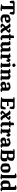

<svg xmlns="http://www.w3.org/2000/svg" viewBox="4334 -5174 844 9552"><g transform="rotate(90 4756.0 -398.0)"><path d="M439 0Q432 0 407 -2.5Q382 -5 348 -8.5Q314 -12 280 -16.5Q246 -21 220 -25Q194 -29 186 -32Q186 -43 188.5 -53Q191 -63 194 -68L232 -71Q255 -73 266.5 -96.5Q278 -120 278 -168V-546Q278 -585 283 -603Q288 -621 292 -628H154L129 -473Q115 -467 88 -462.5Q61 -458 39 -458Q33 -481 22.5 -533.5Q12 -586 8 -648Q23 -661 45.5 -679Q68 -697 82 -704H644Q661 -694 680 -679Q699 -664 709 -648Q705 -583 695.5 -536Q686 -489 678 -458Q657 -458 630 -462.5Q603 -467 590 -473L565 -623Q555 -627 533.5 -631.5Q512 -636 482 -636Q458 -636 448 -620.5Q438 -605 438 -580V-145Q437 -122 431.5 -104.5Q426 -87 421 -80L521 -67Q523 -63 526 -54.5Q529 -46 530 -32Q514 -20 485.5 -10Q457 0 439 0Z M922 0Q894 0 862.5 -9.5Q831 -19 801.5 -32.5Q772 -46 751.5 -59Q731 -72 725 -80Q708 -106 701.5 -146.5Q695 -187 695 -230Q695 -266 698.5 -303Q702 -340 708 -370.5Q714 -401 722 -419Q736 -428 764.5 -441.5Q793 -455 828 -468.5Q863 -482 898.5 -491Q934 -500 963 -500Q983 -500 1011 -490Q1039 -480 1064 -466Q1089 -452 1101 -440Q1105 -425 1109.5 -400Q1114 -375 1116.5 -351Q1119 -327 1119 -317Q1099 -290 1068 -267Q1037 -244 1017 -233Q977 -223 932 -219Q887 -215 847 -214Q849 -145 856 -136Q860 -131 875.5 -122Q891 -113 908.5 -106Q926 -99 934 -99Q953 -99 982 -101Q1011 -103 1041.5 -106.5Q1072 -110 1095 -114Q1100 -109 1105 -100Q1110 -91 1112 -77Q1100 -63 1072 -45Q1044 -27 1005.5 -13.5Q967 0 922 0ZM904 -283Q923 -285 942.5 -287.5Q962 -290 978 -297Q978 -312 976 -339.5Q974 -367 967 -384Q958 -396 947 -401.5Q936 -407 930 -407Q919 -407 894 -401.5Q869 -396 856 -390Q849 -370 847 -339.5Q845 -309 845 -287Q860 -284 875 -283.5Q890 -283 904 -283Z M1251 0Q1239 0 1221.5 -10Q1204 -20 1188 -34Q1172 -48 1161 -61Q1150 -74 1150 -80Q1150 -99 1172.5 -128.5Q1195 -158 1230 -192Q1265 -226 1303 -259L1252 -347Q1242 -363 1222 -388Q1202 -413 1178 -422L1148 -433Q1148 -450 1152.5 -462.5Q1157 -475 1160 -479Q1170 -484 1191 -488.5Q1212 -493 1233.5 -496.5Q1255 -500 1264 -500Q1306 -500 1328 -483Q1350 -466 1367 -433L1425 -321Q1443 -336 1464.5 -359Q1486 -382 1498 -400Q1478 -411 1450.5 -422Q1423 -433 1408 -437Q1408 -453 1412 -465.5Q1416 -478 1420 -484Q1428 -487 1447.5 -491Q1467 -495 1490 -497.5Q1513 -500 1531 -500Q1537 -500 1550 -493Q1563 -486 1577.5 -475.5Q1592 -465 1602.5 -454Q1613 -443 1613 -434Q1613 -408 1592.5 -379Q1572 -350 1539 -319.5Q1506 -289 1466 -257L1530 -149Q1549 -116 1567 -102.5Q1585 -89 1606 -89H1622Q1625 -84 1629 -75Q1633 -66 1633 -53Q1627 -41 1609.5 -29Q1592 -17 1570 -8.5Q1548 0 1530 0Q1507 0 1474.5 -14Q1442 -28 1412 -76L1342 -189Q1331 -177 1315 -158Q1299 -139 1286 -121Q1273 -103 1268 -93Q1280 -89 1306 -81Q1332 -73 1352 -66Q1355 -62 1358 -51Q1361 -40 1361 -25Q1344 -13 1314 -6.5Q1284 0 1251 0Z M1875 0Q1859 0 1834.5 -8.5Q1810 -17 1785.5 -30.5Q1761 -44 1744.5 -58.5Q1728 -73 1728 -84V-429L1651 -437Q1651 -463 1656 -475.5Q1661 -488 1666 -490L1726 -501Q1735 -502 1740.5 -507.5Q1746 -513 1746 -536V-644Q1757 -653 1786.5 -664.5Q1816 -676 1851 -676L1873 -659V-500H1969L1981 -488Q1980 -468 1973 -450Q1966 -432 1959 -423H1884V-94L1973 -79Q1976 -74 1979 -64Q1982 -54 1982 -40Q1966 -21 1936.5 -10.5Q1907 0 1875 0Z M2244 4Q2218 4 2189.5 -7.5Q2161 -19 2136 -35Q2111 -51 2095.5 -66.5Q2080 -82 2080 -90V-385Q2080 -406 2061 -413L2011 -431Q2013 -443 2016 -453.5Q2019 -464 2025 -472Q2042 -479 2080 -489.5Q2118 -500 2155 -500Q2193 -500 2215 -477.5Q2237 -455 2237 -419V-123Q2245 -115 2263.5 -102.5Q2282 -90 2292 -90Q2299 -90 2315.5 -94.5Q2332 -99 2350.5 -106.5Q2369 -114 2381 -123V-385Q2381 -405 2362 -413L2305 -430Q2307 -445 2311.5 -456Q2316 -467 2320 -472Q2331 -476 2354 -483Q2377 -490 2404.5 -495Q2432 -500 2456 -500Q2494 -500 2516 -477.5Q2538 -455 2538 -419V-83L2592 -78Q2595 -72 2598 -61.5Q2601 -51 2601 -37Q2596 -28 2578.5 -19.5Q2561 -11 2538 -5.5Q2515 0 2495 0Q2456 0 2433.5 -18.5Q2411 -37 2399 -61Q2381 -49 2351 -34Q2321 -19 2291 -7.5Q2261 4 2244 4Z M2855 0Q2843 0 2814 -3Q2785 -6 2750.5 -11Q2716 -16 2686.5 -21.5Q2657 -27 2645 -31Q2645 -38 2648 -47.5Q2651 -57 2655 -65L2679 -69Q2689 -71 2695 -76.5Q2701 -82 2703 -98Q2705 -114 2705 -147V-385Q2705 -406 2687 -413L2636 -431Q2638 -443 2641 -453.5Q2644 -464 2650 -472Q2668 -479 2705.5 -489.5Q2743 -500 2781 -500Q2818 -500 2840.5 -476Q2863 -452 2863 -406V-391Q2866 -396 2876.5 -413.5Q2887 -431 2901.5 -451Q2916 -471 2932 -485.5Q2948 -500 2963 -500Q2978 -500 2995.5 -490Q3013 -480 3028.5 -465.5Q3044 -451 3054 -436.5Q3064 -422 3064 -413Q3064 -395 3057 -370Q3050 -345 3041 -322.5Q3032 -300 3025 -292Q3008 -292 2988 -296Q2968 -300 2956 -303Q2955 -310 2951 -326.5Q2947 -343 2941 -357Q2935 -371 2929 -371Q2922 -371 2908 -359Q2894 -347 2881 -332Q2868 -317 2862 -310V-128Q2862 -106 2856 -91.5Q2850 -77 2846 -72L2927 -64Q2929 -59 2931.5 -50Q2934 -41 2934 -32Q2923 -20 2897 -10Q2871 0 2855 0Z M3291 0Q3279 0 3251.5 -3Q3224 -6 3191.5 -11Q3159 -16 3131 -21.5Q3103 -27 3091 -31Q3091 -38 3094.5 -47.5Q3098 -57 3101 -65L3126 -69Q3136 -71 3141.5 -76.5Q3147 -82 3149.5 -97.5Q3152 -113 3152 -147V-385Q3152 -406 3133 -413L3082 -431Q3084 -443 3087.5 -453.5Q3091 -464 3097 -472Q3115 -479 3153 -489.5Q3191 -500 3227 -500Q3265 -500 3287 -477.5Q3309 -455 3309 -419V-128Q3309 -106 3303 -91.5Q3297 -77 3293 -72L3357 -64Q3359 -59 3361.5 -50Q3364 -41 3364 -32Q3356 -20 3332.5 -10Q3309 0 3291 0ZM3215 -580Q3206 -580 3192.5 -591Q3179 -602 3165 -618.5Q3151 -635 3142 -651.5Q3133 -668 3133 -679Q3133 -689 3145.5 -702Q3158 -715 3176 -727Q3194 -739 3211.5 -747Q3229 -755 3240 -755Q3250 -755 3262.5 -743.5Q3275 -732 3287.5 -715.5Q3300 -699 3308 -682Q3316 -665 3316 -654Q3316 -645 3305 -632.5Q3294 -620 3277.5 -608Q3261 -596 3244 -588Q3227 -580 3215 -580Z M3599 0Q3588 0 3562.5 -3Q3537 -6 3507.5 -11Q3478 -16 3453 -21.5Q3428 -27 3416 -31Q3416 -38 3419 -47.5Q3422 -57 3425 -65L3450 -69Q3467 -72 3471.5 -86.5Q3476 -101 3476 -147V-385Q3476 -406 3457 -413L3408 -431Q3410 -443 3413 -453.5Q3416 -464 3422 -472Q3440 -479 3477.5 -489.5Q3515 -500 3553 -500Q3588 -500 3608.5 -481.5Q3629 -463 3633 -430Q3648 -442 3671.5 -458.5Q3695 -475 3719.5 -487.5Q3744 -500 3762 -500Q3785 -500 3814.5 -491.5Q3844 -483 3871 -469Q3898 -455 3916 -437.5Q3934 -420 3934 -402V-128Q3934 -106 3928.5 -92Q3923 -78 3918 -72L3983 -64Q3985 -59 3987.5 -50Q3990 -41 3990 -32Q3982 -20 3958 -10Q3934 0 3916 0Q3904 0 3877 -3Q3850 -6 3818 -11Q3786 -16 3759 -21.5Q3732 -27 3721 -31Q3721 -39 3724 -49Q3727 -59 3730 -65L3750 -67Q3766 -69 3771.5 -84Q3777 -99 3777 -147V-348Q3777 -358 3767.5 -370Q3758 -382 3746.5 -390.5Q3735 -399 3727 -399Q3717 -399 3698 -394.5Q3679 -390 3660.5 -383.5Q3642 -377 3633 -371V-139Q3633 -118 3626 -99.5Q3619 -81 3612 -72L3672 -64Q3674 -61 3676.5 -51.5Q3679 -42 3679 -32Q3673 -24 3658.5 -17Q3644 -10 3627.5 -5Q3611 0 3599 0Z M4192 3Q4168 3 4139.5 -9.5Q4111 -22 4087 -40Q4063 -58 4054 -73Q4049 -89 4046.5 -112Q4044 -135 4044 -156Q4044 -187 4048 -203Q4057 -216 4077 -231.5Q4097 -247 4117.5 -258.5Q4138 -270 4149 -273Q4158 -276 4181 -277Q4204 -278 4227 -280Q4260 -281 4289.5 -284Q4319 -287 4334 -290V-391Q4313 -403 4294.5 -407.5Q4276 -412 4262 -412Q4253 -412 4238 -410.5Q4223 -409 4215 -407L4183 -324Q4176 -320 4158.5 -314.5Q4141 -309 4117 -308Q4108 -323 4092.5 -356Q4077 -389 4072 -429Q4104 -452 4151 -468Q4198 -484 4243.5 -492Q4289 -500 4319 -500Q4347 -500 4377 -487Q4407 -474 4432.5 -454Q4458 -434 4474 -413.5Q4490 -393 4490 -377V-83L4545 -78Q4548 -72 4551.5 -61Q4555 -50 4555 -35Q4545 -25 4526 -17Q4507 -9 4486 -4.5Q4465 0 4450 0Q4404 0 4383 -21Q4362 -42 4352 -62Q4330 -46 4300.5 -31Q4271 -16 4242 -6.5Q4213 3 4192 3ZM4251 -93Q4265 -93 4291 -102Q4317 -111 4334 -120V-225Q4321 -224 4307.5 -221.5Q4294 -219 4277 -216Q4252 -213 4228 -207.5Q4204 -202 4189 -192Q4188 -175 4189.5 -154Q4191 -133 4197 -118Q4207 -107 4223 -100Q4239 -93 4251 -93Z M5336 0Q5318 0 5278.5 -1Q5239 -2 5187.5 -4.5Q5136 -7 5080 -10Q5024 -13 4971 -16.5Q4918 -20 4876 -24Q4834 -28 4812 -32Q4812 -44 4814.5 -54Q4817 -64 4820 -69L4849 -72Q4894 -77 4894 -168V-563Q4894 -610 4902.5 -623.5Q4911 -637 4911 -638H4823Q4819 -642 4815.5 -652.5Q4812 -663 4811 -674Q4817 -680 4829 -687Q4841 -694 4853.5 -699Q4866 -704 4872 -704H5336Q5356 -696 5378.5 -680.5Q5401 -665 5414 -648Q5409 -582 5399 -531Q5389 -480 5382 -453Q5361 -453 5338.5 -457.5Q5316 -462 5301 -467L5274 -616Q5261 -622 5221 -627.5Q5181 -633 5114 -633Q5077 -633 5066 -613Q5055 -593 5055 -563V-395Q5116 -397 5158.5 -399.5Q5201 -402 5251 -408L5265 -391Q5260 -347 5253 -325H5055V-143Q5055 -120 5049.5 -102.5Q5044 -85 5039 -79H5262L5336 -263Q5364 -263 5388.5 -256.5Q5413 -250 5422 -245Q5422 -191 5416 -134.5Q5410 -78 5404 -43Q5398 -35 5384.5 -25Q5371 -15 5357 -7.5Q5343 0 5336 0Z M5586 0Q5574 0 5556.5 -10Q5539 -20 5523 -34Q5507 -48 5496 -61Q5485 -74 5485 -80Q5485 -99 5507.5 -128.5Q5530 -158 5565 -192Q5600 -226 5638 -259L5587 -347Q5577 -363 5557 -388Q5537 -413 5513 -422L5483 -433Q5483 -450 5487.5 -462.5Q5492 -475 5495 -479Q5505 -484 5526 -488.5Q5547 -493 5568.5 -496.5Q5590 -500 5599 -500Q5641 -500 5663 -483Q5685 -466 5702 -433L5760 -321Q5778 -336 5799.5 -359Q5821 -382 5833 -400Q5813 -411 5785.5 -422Q5758 -433 5743 -437Q5743 -453 5747 -465.5Q5751 -478 5755 -484Q5763 -487 5782.5 -491Q5802 -495 5825 -497.5Q5848 -500 5866 -500Q5872 -500 5885 -493Q5898 -486 5912.5 -475.5Q5927 -465 5937.5 -454Q5948 -443 5948 -434Q5948 -408 5927.5 -379Q5907 -350 5874 -319.5Q5841 -289 5801 -257L5865 -149Q5884 -116 5902 -102.5Q5920 -89 5941 -89H5957Q5960 -84 5964 -75Q5968 -66 5968 -53Q5962 -41 5944.5 -29Q5927 -17 5905 -8.5Q5883 0 5865 0Q5842 0 5809.5 -14Q5777 -28 5747 -76L5677 -189Q5666 -177 5650 -158Q5634 -139 5621 -121Q5608 -103 5603 -93Q5615 -89 5641 -81Q5667 -73 5687 -66Q5690 -62 5693 -51Q5696 -40 5696 -25Q5679 -13 5649 -6.5Q5619 0 5586 0Z M6210 0Q6194 0 6169.5 -8.5Q6145 -17 6120.5 -30.5Q6096 -44 6079.5 -58.5Q6063 -73 6063 -84V-429L5986 -437Q5986 -463 5991 -475.5Q5996 -488 6001 -490L6061 -501Q6070 -502 6075.5 -507.5Q6081 -513 6081 -536V-644Q6092 -653 6121.5 -664.5Q6151 -676 6186 -676L6208 -659V-500H6304L6316 -488Q6315 -468 6308 -450Q6301 -432 6294 -423H6219V-94L6308 -79Q6311 -74 6314 -64Q6317 -54 6317 -40Q6301 -21 6271.5 -10.5Q6242 0 6210 0Z M6573 0Q6561 0 6532 -3Q6503 -6 6468.5 -11Q6434 -16 6404.5 -21.5Q6375 -27 6363 -31Q6363 -38 6366 -47.5Q6369 -57 6373 -65L6397 -69Q6407 -71 6413 -76.5Q6419 -82 6421 -98Q6423 -114 6423 -147V-385Q6423 -406 6405 -413L6354 -431Q6356 -443 6359 -453.5Q6362 -464 6368 -472Q6386 -479 6423.5 -489.5Q6461 -500 6499 -500Q6536 -500 6558.5 -476Q6581 -452 6581 -406V-391Q6584 -396 6594.5 -413.5Q6605 -431 6619.5 -451Q6634 -471 6650 -485.5Q6666 -500 6681 -500Q6696 -500 6713.5 -490Q6731 -480 6746.5 -465.5Q6762 -451 6772 -436.5Q6782 -422 6782 -413Q6782 -395 6775 -370Q6768 -345 6759 -322.5Q6750 -300 6743 -292Q6726 -292 6706 -296Q6686 -300 6674 -303Q6673 -310 6669 -326.5Q6665 -343 6659 -357Q6653 -371 6647 -371Q6640 -371 6626 -359Q6612 -347 6599 -332Q6586 -317 6580 -310V-128Q6580 -106 6574 -91.5Q6568 -77 6564 -72L6645 -64Q6647 -59 6649.5 -50Q6652 -41 6652 -32Q6641 -20 6615 -10Q6589 0 6573 0Z M6971 3Q6947 3 6918.5 -9.5Q6890 -22 6866 -40Q6842 -58 6833 -73Q6828 -89 6825.5 -112Q6823 -135 6823 -156Q6823 -187 6827 -203Q6836 -216 6856 -231.5Q6876 -247 6896.5 -258.5Q6917 -270 6928 -273Q6937 -276 6960 -277Q6983 -278 7006 -280Q7039 -281 7068.5 -284Q7098 -287 7113 -290V-391Q7092 -403 7073.5 -407.5Q7055 -412 7041 -412Q7032 -412 7017 -410.5Q7002 -409 6994 -407L6962 -324Q6955 -320 6937.5 -314.5Q6920 -309 6896 -308Q6887 -323 6871.5 -356Q6856 -389 6851 -429Q6883 -452 6930 -468Q6977 -484 7022.5 -492Q7068 -500 7098 -500Q7126 -500 7156 -487Q7186 -474 7211.5 -454Q7237 -434 7253 -413.5Q7269 -393 7269 -377V-83L7324 -78Q7327 -72 7330.5 -61Q7334 -50 7334 -35Q7324 -25 7305 -17Q7286 -9 7265 -4.5Q7244 0 7229 0Q7183 0 7162 -21Q7141 -42 7131 -62Q7109 -46 7079.5 -31Q7050 -16 7021 -6.5Q6992 3 6971 3ZM7030 -93Q7044 -93 7070 -102Q7096 -111 7113 -120V-225Q7100 -224 7086.5 -221.5Q7073 -219 7056 -216Q7031 -213 7007 -207.5Q6983 -202 6968 -192Q6967 -175 6968.5 -154Q6970 -133 6976 -118Q6986 -107 7002 -100Q7018 -93 7030 -93Z M7848 1Q7832 0 7792 -1.5Q7752 -3 7699 -6.5Q7646 -10 7589.5 -14Q7533 -18 7482 -22.5Q7431 -27 7396 -32Q7396 -44 7398.5 -54Q7401 -64 7404 -69L7433 -72Q7478 -77 7478 -168V-563Q7478 -588 7482.5 -609Q7487 -630 7495 -638H7407Q7404 -642 7400 -652Q7396 -662 7395 -674Q7400 -680 7412.5 -687Q7425 -694 7437.5 -699Q7450 -704 7456 -704H7816Q7841 -701 7871.5 -688.5Q7902 -676 7929 -660Q7956 -644 7970 -631Q7976 -614 7979 -594.5Q7982 -575 7982 -555Q7982 -520 7976 -486.5Q7970 -453 7960.5 -428Q7951 -403 7939 -393Q7928 -385 7906.5 -376Q7885 -367 7861 -363L7860 -360Q7907 -355 7943.5 -340.5Q7980 -326 7994 -316Q8004 -296 8008.5 -270Q8013 -244 8013 -217Q8013 -183 8006 -141Q7999 -99 7989 -72Q7975 -57 7949.5 -40Q7924 -23 7896 -11Q7868 1 7848 1ZM7639 -397Q7656 -397 7683.5 -398Q7711 -399 7740.5 -400.5Q7770 -402 7795 -405Q7812 -429 7820.5 -460Q7829 -491 7829 -527Q7829 -556 7822.5 -578Q7816 -600 7799 -618Q7771 -627 7738.5 -630Q7706 -633 7692 -633Q7657 -633 7648 -616Q7639 -599 7639 -565ZM7623 -79H7813Q7831 -99 7840 -136Q7849 -173 7849 -211Q7849 -235 7845.5 -258Q7842 -281 7834 -296Q7822 -306 7796.5 -314Q7771 -322 7743.5 -326.5Q7716 -331 7698 -331H7639V-143Q7639 -120 7633.5 -102.5Q7628 -85 7623 -79Z M8329 0Q8303 0 8273 -9Q8243 -18 8214.5 -31Q8186 -44 8165 -57.5Q8144 -71 8136 -81Q8119 -106 8112.5 -148Q8106 -190 8106 -234Q8106 -290 8114 -342Q8122 -394 8133 -419Q8146 -428 8174 -441.5Q8202 -455 8237 -468.5Q8272 -482 8307.5 -491Q8343 -500 8371 -500Q8390 -500 8416 -493Q8442 -486 8469 -474.5Q8496 -463 8517.5 -450Q8539 -437 8550 -425Q8573 -373 8573 -282Q8573 -225 8565 -169.5Q8557 -114 8545 -84Q8529 -69 8493 -49.5Q8457 -30 8413 -15Q8369 0 8329 0ZM8342 -89Q8349 -89 8371.5 -92.5Q8394 -96 8407 -101Q8412 -110 8414 -138.5Q8416 -167 8416 -201Q8416 -231 8415 -268Q8414 -305 8411.5 -334Q8409 -363 8406 -370Q8400 -379 8378.5 -393Q8357 -407 8339 -407Q8325 -407 8303.5 -402Q8282 -397 8270 -391Q8263 -383 8261 -356Q8259 -329 8259 -296Q8259 -264 8260.5 -227.5Q8262 -191 8264 -163Q8266 -135 8269 -129Q8272 -126 8286 -116Q8300 -106 8316 -97.5Q8332 -89 8342 -89Z M8827 0Q8815 0 8789 -3Q8763 -6 8732 -11Q8701 -16 8675 -21.5Q8649 -27 8637 -31Q8637 -38 8640 -48.5Q8643 -59 8646 -65L8666 -67Q8682 -70 8685 -86Q8688 -102 8688 -147V-685Q8688 -693 8684 -701Q8680 -709 8669 -712L8606 -730Q8608 -745 8612.5 -756Q8617 -767 8621 -772Q8632 -776 8656.5 -783Q8681 -790 8710 -795Q8739 -800 8764 -800Q8802 -800 8823.5 -777.5Q8845 -755 8845 -719V-128Q8845 -107 8839.5 -92.5Q8834 -78 8829 -72L8894 -64Q8896 -59 8898.5 -49.5Q8901 -40 8901 -32Q8892 -20 8868.5 -10Q8845 0 8827 0Z M9144 0Q9110 0 9078 -13.5Q9046 -27 9021.5 -46Q8997 -65 8986 -80Q8967 -105 8961 -146.5Q8955 -188 8955 -231Q8955 -268 8959 -304Q8963 -340 8969 -369.5Q8975 -399 8982 -415Q8995 -427 9021 -441.5Q9047 -456 9079.5 -469.5Q9112 -483 9146 -491.5Q9180 -500 9210 -500Q9221 -500 9240 -497Q9259 -494 9275 -487V-685Q9275 -693 9270.5 -701.5Q9266 -710 9256 -713L9193 -730Q9195 -744 9200 -755.5Q9205 -767 9209 -772Q9219 -776 9243.5 -783Q9268 -790 9297 -795Q9326 -800 9351 -800Q9389 -800 9410.5 -777.5Q9432 -755 9432 -719V-83L9487 -78Q9490 -72 9493 -60.5Q9496 -49 9496 -35Q9487 -25 9468.5 -17Q9450 -9 9429.5 -4.5Q9409 0 9392 0Q9359 0 9339 -11.5Q9319 -23 9308.5 -37.5Q9298 -52 9294 -62Q9277 -46 9248.5 -32Q9220 -18 9191 -9Q9162 0 9144 0ZM9195 -92Q9207 -92 9231 -100Q9255 -108 9275 -120V-389Q9261 -395 9233.5 -401Q9206 -407 9189 -407Q9177 -407 9157.5 -403.5Q9138 -400 9127 -395Q9121 -379 9118.5 -350.5Q9116 -322 9116 -285Q9116 -254 9117 -221Q9118 -188 9120.5 -164Q9123 -140 9127 -136Q9133 -129 9145.5 -118.5Q9158 -108 9171.5 -100Q9185 -92 9195 -92Z"/></g></svg>

Font: Texturina ExtraBold
Style: Regular
Weight: 800
Designer: Guillermo Torres Carreño
Foundry: Omnibus-Type
Version: Version 1.002; ttfautohint (v1.8.3)